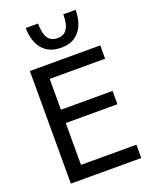

<svg xmlns="http://www.w3.org/2000/svg" viewBox="-176 -1073 914 1165"><g transform="rotate(-20 280.5 -490.5)"><path d="M382.3 -981C382.3 -894.5 354 -856.9 300.8 -856.9C245.6 -856.9 218.8 -894.5 218.8 -981H139.6C139.6 -925.8 153.3 -879.4 180.2 -846.7C208.5 -812 248.5 -794.9 300.8 -794.9C357.4 -794.9 392.1 -811 421.9 -846.7C447.3 -877.9 461.4 -924.8 461.4 -981ZM528.3 0V-85.9H170.4V-356H503.9V-441.9H170.4V-641.1H528.3V-727.1H73.7V0Z"/></g></svg>

Font: SG Kara
Style: Regular
Weight: 400
Designer: Damoon Khanjanzadeh
Version: Version 1.000